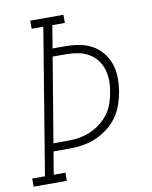

<svg xmlns="http://www.w3.org/2000/svg" viewBox="-98 -797 681 860"><g transform="rotate(-10 242.5 -367.5)"><path d="M-15 0V-37H43L152 -698H99V-735H250V-698H193L176 -595H233Q266 -595 297 -589.5Q328 -584 354.5 -569.5Q381 -555 400.5 -531.5Q420 -508 430 -479Q440 -450 440.5 -418Q441 -386 436 -354Q431 -324 420.5 -294Q410 -264 391.5 -238.5Q373 -213 346.5 -193Q320 -173 291 -161Q262 -149 231.5 -144.5Q201 -140 171 -140H100L83 -37H136V0ZM106 -176H171Q197 -176 222.5 -180Q248 -184 273 -194.5Q298 -205 320.5 -222Q343 -239 359 -261Q375 -283 383.5 -308.5Q392 -334 396 -359Q401 -385 400.5 -411.5Q400 -438 392.5 -462Q385 -486 369.5 -505.5Q354 -525 332.5 -537Q311 -549 285.5 -554Q260 -559 233 -559H170Z"/></g></svg>

Font: Iosevka Slab XLtObl
Style: Regular
Weight: 200
Italic angle: -9°
Monospace: yes
Designer: Belleve Invis
Foundry: Belleve Invis
Version: Version 11.1.1; ttfautohint (v1.8.3)